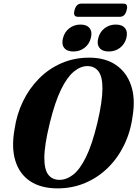

<svg xmlns="http://www.w3.org/2000/svg" viewBox="-20 -1029 758 1059"><path d="M472.5 -711Q560 -711 619 -671Q678 -631 702.8 -558.5Q727.5 -486 711.5 -388.5Q700 -301.5 664.5 -228.8Q629 -156 574 -102.5Q519 -49 448.8 -19.5Q378.5 10 297.5 10Q206.5 10 147 -29.2Q87.5 -68.5 64.8 -142Q42 -215.5 60.5 -317.5Q72 -397.5 106.2 -468.8Q140.5 -540 194 -594.5Q247.5 -649 318 -680Q388.5 -711 472.5 -711ZM308.5 -37Q346.5 -37 383.2 -65.2Q420 -93.5 454 -162Q488 -230.5 517 -351Q531.5 -412.5 538.2 -459.2Q545 -506 545 -540Q545.5 -605.5 523.5 -635Q501.5 -664.5 462 -664.5Q424.5 -664.5 387.5 -634.2Q350.5 -604 317 -535.8Q283.5 -467.5 255.5 -354Q239.5 -289 232 -240.8Q224.5 -192.5 224.5 -158Q224.5 -93.5 246.5 -65.2Q268.5 -37 308.5 -37ZM385 -745Q349.5 -745 334 -765Q318.5 -785 327.5 -819Q336 -853 362.5 -873.2Q389 -893.5 424 -893.5Q459 -893.5 474.5 -873.2Q490 -853 481 -819Q472.5 -785.5 446.2 -765.2Q420 -745 385 -745ZM579.5 -745Q544.5 -745 528.8 -765Q513 -785 522 -819Q530.5 -853 557 -873.2Q583.5 -893.5 618.5 -893.5Q654.5 -893.5 670 -873.2Q685.5 -853 677 -819Q668 -785.5 641.8 -765.2Q615.5 -745 579.5 -745ZM391 -972.5Q400.5 -1009 428 -1009H661Q688.5 -1009 678.5 -973Q669.5 -936.5 642 -936.5H409Q381.5 -936.5 391 -972.5Z"/></svg>

Font: Fraunces 144pt Soft
Style: Bold Italic
Weight: 700
Italic angle: -16°
Version: Version 1.000;[b76b70a41]